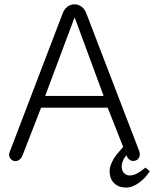

<svg xmlns="http://www.w3.org/2000/svg" viewBox="-20 -722 708 882"><path d="M187.5 -281.2 321.3 -638.7H324.2L456.1 -281.2ZM266.6 -657.2 25.4 -26.4Q18.6 -10.7 24.4 1Q30.3 12.7 42 16.6Q53.7 20.5 64.5 14.6Q77.1 7.8 83 -6.8L168.9 -227.5H474.6L545.9 -46.9Q519.5 -18.6 503.9 4.9Q483.4 39.1 483.4 63.5Q483.4 98.6 503.9 119.1Q524.4 139.6 558.6 139.6Q589.8 139.6 620.1 116.2Q647.5 96.7 668 64.5L648.4 47.9Q627 65.4 614.3 72.3Q594.7 84 575.2 84Q560.5 84 549.8 73.2Q539.1 61.5 539.1 43.9Q539.1 30.3 544.9 16.6Q549.8 3.9 560.5 -8.8L561.5 -6.8Q567.4 7.8 579.1 14.6Q590.8 19.5 602.5 15.6Q614.3 11.7 619.1 1Q625 -11.7 620.1 -26.4L377.9 -657.2Q370.1 -679.7 354.5 -691.4Q339.8 -702.1 323.2 -702.1Q304.7 -702.1 290 -691.4Q274.4 -679.7 266.6 -657.2Z"/></svg>

Font: Gulim
Style: Regular
Weight: 400
Version: Version 2.21